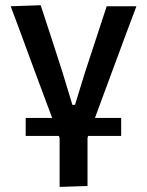

<svg xmlns="http://www.w3.org/2000/svg" viewBox="-20 -521 564 736"><path d="M78.5 0V-69H180Q168.5 -99 157.5 -129Q146.5 -159 135.5 -188L103 -275.5Q83 -330.5 62.2 -386.5Q41.5 -442.5 21 -497L136 -501Q157.5 -435 178.5 -371Q199 -306.5 220.5 -241L257.5 -119H267.5L305 -241Q327 -308 348 -372Q368.5 -435.5 389 -497H503Q482 -441.5 461.2 -385.8Q440.5 -330 420 -274.5L387 -185.5Q365.5 -127.5 344 -69H444.5V0H318L315.5 7.5V192L208.5 195.5V8L205.5 0Z"/></svg>

Font: Heraclito Medium
Style: Regular
Weight: 500
Designer: Kostas Bartsokas (font) & Cristiano Sobral (main changes)
Foundry: Kostas Bartsokas (font) & Cristiano Sobral (main changes)
Version: Version 1.00;July 8, 2020;FontCreator 13.0.0.2655 64-bit